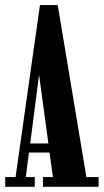

<svg xmlns="http://www.w3.org/2000/svg" viewBox="-20 -720 400 740"><path d="M0 0V-37.5H40L134 -700.5H202.5L313 -37.5H360V0H145.5V-37.5H184L171 -132H91.5L79.5 -37.5H114V0ZM96.5 -167H166.5L130.5 -432Z"/></svg>

Font: Imbue 10pt
Style: Bold
Weight: 700
Designer: Tyler Finck
Foundry: Etcetera Type Company
Version: Version 1.102; ttfautohint (v1.8.3)